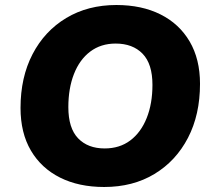

<svg xmlns="http://www.w3.org/2000/svg" viewBox="-20 -736 847 767"><path d="M396 11Q295 11 220 -26.5Q145 -64 103.5 -134.5Q62 -205 62 -305Q62 -427 110 -519.5Q158 -612 244.5 -664Q331 -716 445 -716Q546 -716 621 -678.5Q696 -641 737.5 -570.5Q779 -500 779 -401Q779 -278 731 -185.5Q683 -93 597 -41Q511 11 396 11ZM398 -143Q458 -143 500.5 -175Q543 -207 566 -264.5Q589 -322 589 -397Q589 -481 549.5 -521.5Q510 -562 442 -562Q383 -562 340.5 -530Q298 -498 275.5 -440.5Q253 -383 253 -308Q253 -224 292 -183.5Q331 -143 398 -143Z"/></svg>

Font: Nunito Sans Black
Style: Italic
Weight: 900
Italic angle: -9°
Designer: Vernon Adams
Foundry: Vernon Adams
Version: Version 3.006; ttfautohint (v1.8.3)